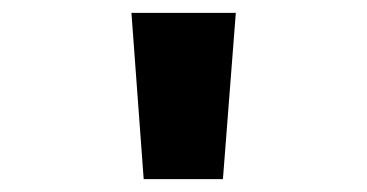

<svg xmlns="http://www.w3.org/2000/svg" viewBox="-20 -734 570 298"><path d="M203 -456 184 -714H346L326 -456Z"/></svg>

Font: Noto Sans Mono Condensed Black
Style: Regular
Weight: 900
Width: 3
Designer: Monotype Design Team
Foundry: Monotype Imaging Inc.
Version: Version 2.014